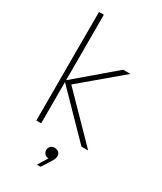

<svg xmlns="http://www.w3.org/2000/svg" viewBox="-241 -847 985 1164"><g transform="rotate(30 251.5 -265.0)"><path d="M453 0H406L117 -296L392 -530H443L146 -280L149 -311ZM124 0H90V-760H124ZM252 230H227L283 138L299 152Q292 157 284.5 159.5Q277 162 270 162Q251 162 241 150Q231 138 231 125Q231 111 241 99Q251 87 270 87Q285 87 297 96Q309 105 309 124Q309 139 299.5 155.5Q290 172 267 207Z"/></g></svg>

Font: Be Vietnam Pro Variable Thin
Style: Regular
Weight: 100
Designer: Lam Bao, Tony Le, Vietanh Nguyen
Foundry: Yellow Type Foundry
Version: Version 1.002